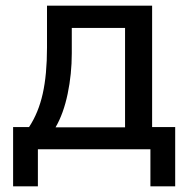

<svg xmlns="http://www.w3.org/2000/svg" viewBox="-20 -524 659 674"><path d="M26 130V-78H82Q115 -128 130 -195Q145 -262 145 -357V-504H514V-78H595V130H508V0H113V130ZM175 -77H419V-426H232V-337Q232 -264 217.5 -194.5Q203 -125 175 -77Z"/></svg>

Font: Mulish SemiBold
Style: Regular
Weight: 600
Designer: Vernon Adams
Foundry: Vernon Adams
Version: Version 3.603; ttfautohint (v1.8.3)